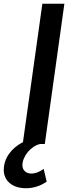

<svg xmlns="http://www.w3.org/2000/svg" viewBox="-81 -765 373 1020"><path d="M57 235C99 235 137 221 167 200L151 132C130 148 108 157 84 157C58 157 38 139 38 113C38 66 83 11 132 0H157L261 -745H144L41 -10C-21 22 -61 76 -61 138C-61 195 -16 235 57 235Z"/></svg>

Font: Mluvka SemiBold
Style: Italic
Weight: 600
Italic angle: -8°
Designer: Modified by Jiří Krblich, Original typeface by Gumpita Rahayu
Foundry: Gumpita Rahayu & Jiří Krblich
Version: Version 2.000;Glyphs 3.1.1 (3134)